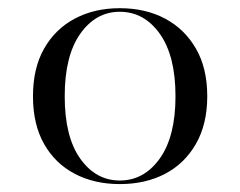

<svg xmlns="http://www.w3.org/2000/svg" viewBox="-20 -447 597 478"><path d="M278.2 11.3Q215.3 11.3 166.5 -14.1Q117.7 -39.5 89.9 -88.3Q62.1 -137.1 62.1 -207.3Q62.1 -277.4 89.9 -326.2Q117.7 -375 166.5 -400.8Q215.3 -426.6 278.2 -426.6Q341.9 -426.6 390.7 -400.8Q439.5 -375 467.7 -326.2Q496 -277.4 496 -207.3Q496 -137.9 467.7 -88.7Q439.5 -39.5 390.7 -14.1Q341.9 11.3 278.2 11.3ZM278.2 2.4Q338.7 2.4 377.8 -52.4Q416.9 -107.3 416.9 -207.3Q416.9 -308.1 377.8 -362.9Q338.7 -417.7 278.2 -417.7Q218.5 -417.7 179.8 -362.9Q141.1 -308.1 141.1 -207.3Q141.1 -106.5 179.8 -52Q218.5 2.4 278.2 2.4Z"/></svg>

Font: Playfair 144pt SemiExpanded Light
Style: Regular
Weight: 300
Width: 6
Designer: Claus Eggers Sørensen
Foundry: Claus Eggers Sørensen
Version: Version 2.203